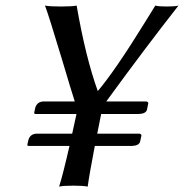

<svg xmlns="http://www.w3.org/2000/svg" viewBox="-20 -673 667 696"><path d="M108.9 -259.8Q103.5 -259.8 104 -264.6Q104.5 -266.1 104.5 -267.1L107.9 -282.7Q114.3 -304.2 137.7 -305.2H251Q238.8 -342.8 204.6 -458Q156.7 -617.2 143.1 -652.8Q160.2 -649.4 200.7 -649.4Q240.7 -649.4 257.8 -652.8Q290.5 -464.4 334.5 -342.8Q397.9 -418 503.4 -588.9Q530.8 -632.8 543 -652.8Q554.7 -649.4 584.5 -649.4Q614.3 -649.4 627 -652.8Q507.8 -501 365.2 -305.2H511.2Q517.6 -303.2 517.6 -298.8L512.7 -274.9Q508.3 -260.7 483.4 -259.8H346.7Q335.9 -207 332.5 -188.5H486.3Q492.7 -186.5 492.7 -181.6L487.8 -159.2Q483.4 -145 459 -144H323.7Q303.2 -37.1 297.9 3.4Q281.7 0 246.3 0Q210.9 0 194.3 3.4Q208 -39.6 231.9 -144H84Q79.1 -144 79.1 -147Q79.6 -148.9 79.6 -150.9L83 -166Q89.4 -187.5 112.8 -188.5H241.7Q247.1 -212.4 257.3 -259.8Z"/></svg>

Font: Linux Biolinum Slanted O
Style: Slanted
Weight: 400
Designer: Philipp H. Poll
Foundry: Philipp H. Poll
Version: Version 1.0.4